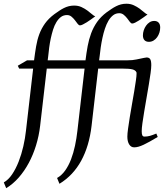

<svg xmlns="http://www.w3.org/2000/svg" viewBox="-69 -762 881 1019"><path d="M781.2 -616.2Q781.2 -602.5 777.1 -589.1Q772.9 -575.7 765.1 -564.7Q757.3 -553.7 746.1 -546.9Q734.9 -540 721.2 -540Q706.1 -540 697.8 -548.8Q689.5 -557.6 689.5 -574.2Q689.5 -587.4 693.8 -600.8Q698.2 -614.3 706.1 -625.5Q713.9 -636.7 724.9 -643.8Q735.8 -650.9 749.5 -650.9Q764.6 -650.9 772.9 -641.8Q781.2 -632.8 781.2 -616.2ZM713.9 -685.1Q703.6 -677.7 691.9 -669.2Q680.2 -660.6 668.9 -653.6Q657.7 -646.5 648.2 -641.8Q638.7 -637.2 632.8 -637.2Q626.5 -637.2 620.1 -645.8Q613.8 -654.3 606 -664.6Q598.1 -674.8 587.9 -683.3Q577.6 -691.9 564 -691.9Q545.4 -691.9 531.2 -680.9Q517.1 -669.9 506.3 -651.6Q495.6 -633.3 487.8 -609.6Q480 -585.9 474.6 -560.5Q469.2 -535.2 465.6 -510.3Q461.9 -485.4 460 -464.8L457 -441.9H607.4Q634.8 -441.9 654.5 -446.3Q674.3 -450.7 694.3 -454.6Q705.1 -457 709 -457Q722.7 -457 728.3 -447.8Q733.9 -438.5 733.9 -416Q733.9 -401.9 730.2 -374.3Q726.6 -346.7 720.7 -312.5Q714.8 -278.3 708.5 -241Q702.1 -203.6 696.3 -169.4Q690.4 -135.3 686.8 -107.7Q683.1 -80.1 683.1 -65.9Q683.1 -50.8 686.3 -43.9Q689.5 -37.1 697.8 -37.1Q712.9 -37.1 726.8 -41Q740.7 -44.9 760.7 -53.2L768.1 -35.2Q745.1 -21.5 726.8 -11.2Q708.5 -1 693.4 6.1Q678.2 13.2 666 16.6Q653.8 20 643.1 20Q626.5 20 616.7 4.6Q606.9 -10.7 606.9 -37.1Q606.9 -51.8 610.6 -78.9Q614.3 -106 619.6 -138.9Q625 -171.9 631.3 -207.8Q637.7 -243.7 643.1 -276.1Q648.4 -308.6 652.1 -333.7Q655.8 -358.9 655.8 -371.1Q655.8 -376 655.3 -378.4Q649.4 -390.1 633.1 -394Q616.7 -397.9 582 -397.9H452.1L417 -94.2Q404.3 13.7 361.8 91.3Q319.3 168.9 246.6 213.4L233.9 182.6Q258.3 168.9 276.6 143.3Q294.9 117.7 307.9 84Q320.8 50.3 329.1 11.2Q337.4 -27.8 341.8 -67.9L379.9 -397.9H179.2L144 -94.2Q137.7 -40.5 122.3 9.5Q106.9 59.6 83.7 102.8Q60.5 146 30.3 180.4Q0 214.8 -36.1 236.8L-48.8 206.1Q-24.4 192.4 -4.6 163.1Q15.1 133.8 30 95.7Q44.9 57.6 54.7 14.9Q64.5 -27.8 68.8 -67.9L106.9 -397.9H32.7L25.4 -413.1L74.7 -441.9H111.8Q116.7 -481 122.6 -515.6Q128.4 -550.3 139.6 -580.6Q150.9 -610.8 169.9 -637.5Q189 -664.1 219.7 -687Q232.9 -696.3 245.1 -704.6Q257.3 -712.9 270 -719.2Q282.7 -725.6 296.1 -729Q309.6 -732.4 324.7 -732.4Q346.2 -732.4 363.5 -724.4Q380.9 -716.3 394.5 -706.3Q408.2 -696.3 418.7 -687Q429.2 -677.7 436.5 -675.3Q426.3 -668 414.6 -659.4Q402.8 -650.9 391.6 -643.8Q380.4 -636.7 370.8 -632.1Q361.3 -627.4 355.5 -627.4Q349.1 -627.4 342.8 -636Q336.4 -644.5 328.6 -654.8Q320.8 -665 310.5 -673.6Q300.3 -682.1 286.6 -682.1Q268.1 -682.1 254.4 -671.9Q240.7 -661.6 230.2 -644.3Q219.7 -627 212.6 -604.5Q205.6 -582 200.4 -557.9Q195.3 -533.7 192.1 -509.5Q189 -485.4 187 -464.8L184.1 -441.9H384.8Q389.6 -481 396.2 -517.1Q402.8 -553.2 414.8 -585.4Q426.8 -617.7 446.5 -645.8Q466.3 -673.8 497.1 -696.8Q510.3 -706.1 522.5 -714.4Q534.7 -722.7 547.4 -729Q560.1 -735.4 573.5 -738.8Q586.9 -742.2 602.1 -742.2Q623.5 -742.2 640.9 -734.1Q658.2 -726.1 671.9 -716.1Q685.5 -706.1 696 -696.8Q706.5 -687.5 713.9 -685.1Z"/></svg>

Font: Gentium Plus Viet
Style: Italic
Weight: 400
Italic angle: -8°
Designer: J. Victor Gaultney, Annie Olsen, Iska Routamaa, Becca Hirsbrunner
Foundry: SIL International
Version: Version 5.000